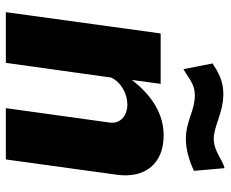

<svg xmlns="http://www.w3.org/2000/svg" viewBox="-84 -684 769 640"><g transform="rotate(90 300.0 -364.5)"><path d="M550 -627 541 -729C513 -723 485 -693 443 -693C401 -693 356 -725 294 -725C250 -725 221 -708 192 -689L211 -592C246 -612 261 -630 299 -630C349 -630 385 -600 444 -600C484 -600 525 -615 550 -627ZM21 0H190L239 -351C255 -385 294 -405 329 -405C366 -405 394 -382 389 -346L341 0H512L563 -370C576 -465 525 -526 432 -526C362 -526 300 -489 247 -420L260 -516H92Z"/></g></svg>

Font: United Sans ExtraBold
Style: Italic
Weight: 800
Italic angle: -8°
Designer: Pablo Impallari, Rodrigo Fuenzalida (Modified by Dan O. Williams)
Version: Version 1.000;PS 001.000;hotconv 1.0.88;makeotf.lib2.5.64775